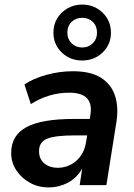

<svg xmlns="http://www.w3.org/2000/svg" viewBox="-20 -811 587 841"><path d="M193 10Q148 10 111 -10.5Q74 -31 51.5 -65Q29 -99 29 -141Q29 -218 95.5 -254Q162 -290 304 -290H373L376 -308Q384 -355 361.5 -380Q339 -405 283 -405Q194 -405 115 -355L87 -441Q125 -467 183 -483Q241 -499 299 -499Q378 -499 423 -470Q468 -441 484 -391Q500 -341 490 -277L446 0H329L340 -72Q315 -30 276 -10Q237 10 193 10ZM232 -76Q279 -76 314 -106.5Q349 -137 357 -189L362 -218H310Q222 -218 186.5 -203.5Q151 -189 151 -149Q151 -114 174.5 -95Q198 -76 232 -76ZM340 -546Q287 -546 250.5 -581Q214 -616 214 -668Q214 -703 230.5 -730.5Q247 -758 276 -774.5Q305 -791 340 -791Q376 -791 404.5 -774.5Q433 -758 449.5 -730.5Q466 -703 466 -668Q466 -616 429.5 -581Q393 -546 340 -546ZM340 -603Q368 -603 386.5 -621.5Q405 -640 405 -668Q405 -697 386.5 -715Q368 -733 340 -733Q312 -733 293.5 -715Q275 -697 275 -668Q275 -640 293.5 -621.5Q312 -603 340 -603Z"/></svg>

Font: Nunito Sans
Style: Bold Italic
Weight: 700
Italic angle: -9°
Designer: Vernon Adams
Foundry: Vernon Adams
Version: Version 3.006; ttfautohint (v1.8.3)